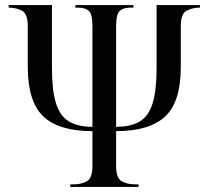

<svg xmlns="http://www.w3.org/2000/svg" viewBox="-20 -734 819 754"><path d="M256 0V-10H268Q300 -10 321.5 -22.5Q343 -35 343 -82V-219Q211 -219 150 -277Q89 -335 89 -472V-632Q89 -679 67 -691.5Q45 -704 14 -704V-714H184V-467Q184 -380 199.5 -329.5Q215 -279 250 -257.5Q285 -236 343 -236V-631Q343 -678 329 -691Q315 -704 288 -704H276V-714H504V-704H491Q464 -704 450 -691Q436 -678 436 -631V-236Q496 -236 530.5 -258Q565 -280 580 -330.5Q595 -381 595 -467V-714H765V-704Q734 -704 712 -691.5Q690 -679 690 -632V-472Q690 -333 628 -276Q566 -219 436 -219V-82Q436 -35 457.5 -22.5Q479 -10 512 -10H524V0Z"/></svg>

Font: Noto Serif Display SemiCondensed
Style: Regular
Weight: 400
Width: 4
Designer: Monotype Design Team
Foundry: Monotype Imaging Inc.
Version: Version 2.009